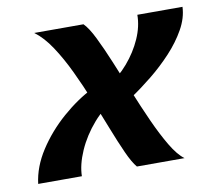

<svg xmlns="http://www.w3.org/2000/svg" viewBox="-62 -563 711 634"><g transform="rotate(-10 294.0 -246.5)"><path d="M507.8 0H348.1Q333.5 -17.1 316.9 -54Q300.3 -90.8 281.5 -138.9Q262.7 -187 241.5 -239.7Q220.2 -292.5 196.5 -342.3Q172.9 -392.1 146.5 -431.9Q120.1 -471.7 90.8 -493.2H255.9Q272 -477.5 290.5 -439.9Q309.1 -402.3 329.8 -352.3Q350.6 -302.2 372.8 -247.6Q395 -192.9 417.7 -142.6Q440.4 -92.3 463.1 -54.2Q485.8 -16.1 507.8 0ZM248.5 -279.3 321.3 -232.9Q275.4 -211.9 240 -171.1Q204.6 -130.4 184.3 -84.2Q164.1 -38.1 163.6 0H17.1Q23.9 -56.2 58.8 -110.1Q93.8 -164.1 144.5 -208.5Q195.3 -252.9 248.5 -279.3ZM373 -230 300.8 -278.8Q339.4 -301.8 369.9 -337.4Q400.4 -373 418.5 -413.8Q436.5 -454.6 436.5 -493.2H587.9Q586.4 -456.1 565.4 -418.7Q544.4 -381.3 512 -346.4Q479.5 -311.5 442.6 -281.7Q405.8 -252 373 -230Z"/></g></svg>

Font: Andika
Style: Bold Italic
Weight: 700
Italic angle: -14°
Designer: Victor Gaultney, Annie Olsen, Julie Remington, Don Collingsworth, Eric Hays, Becca Hirsbrunner
Foundry: SIL International
Version: Version 6.101